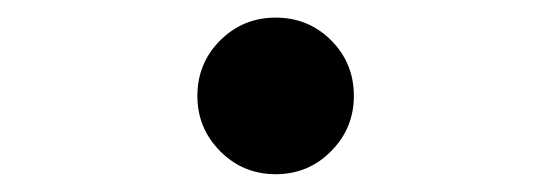

<svg xmlns="http://www.w3.org/2000/svg" viewBox="-20 -188 626 218"><path d="M293 9.8Q255.9 9.8 230 -16.3Q204.1 -42.4 204.1 -79Q204.1 -116.2 230 -142.1Q255.9 -168 293 -168Q330.2 -168 356 -142.2Q381.8 -116.3 381.8 -79.1Q381.8 -42.5 356 -16.4Q330.2 9.8 293 9.8Z"/></svg>

Font: Cascadia Code PL
Style: Regular
Weight: 400
Monospace: yes
Designer: Aaron Bell
Foundry: Saja Typeworks
Version: Version 2102.003